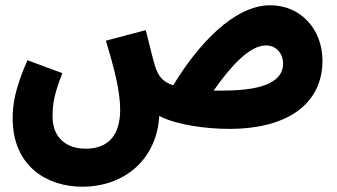

<svg xmlns="http://www.w3.org/2000/svg" viewBox="-20 -475 1276 727"><path d="M848 13C1077 13 1201 -88 1201 -245C1201 -364 1119 -455 1003 -455C866 -455 729 -306 636 -152C593 -166 580 -189 569 -219C562 -239 551 -284 532 -361L381 -321C410 -224 435 -134 435 -60C435 33 394 88 304 88C234 88 179 49 179 -34C179 -86 187 -123 216 -198L84 -247C35 -136 28 -77 28 -27C28 156 160 232 291 232C455 232 574 125 583 -36C648 -2 760 13 848 13ZM987 -303C1028 -303 1052 -270 1052 -235C1052 -173 992 -132 824 -132C812 -132 800 -132 789 -132C852 -222 924 -303 987 -303Z"/></svg>

Font: Noto Sans Arabic UI ExtraCondensed Extra
Style: Regular
Weight: 800
Width: 3
Designer: Nadine Chahine - Monotype Design Team
Foundry: Monotype Imaging Inc.
Version: Version 1.900